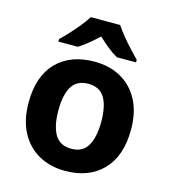

<svg xmlns="http://www.w3.org/2000/svg" viewBox="-114 -858 854 960"><g transform="rotate(15 312.5 -378.0)"><path d="M577 -274Q577 -138 505.5 -64Q434 10 311 10Q234 10 174.5 -23Q115 -56 81 -119.5Q47 -183 47 -274Q47 -410 118.5 -483Q190 -556 314 -556Q391 -556 450 -523.5Q509 -491 543 -428Q577 -365 577 -274ZM201 -274Q201 -194 227 -149.5Q253 -105 313 -105Q371 -105 397 -149.5Q423 -194 423 -274Q423 -355 397 -398Q371 -441 312 -441Q253 -441 227 -398Q201 -355 201 -274ZM389 -766Q404 -743 426.5 -715.5Q449 -688 473 -662.5Q497 -637 514 -619V-606H415Q388 -621 363.5 -641Q339 -661 312 -686Q286 -661 262.5 -642Q239 -623 213 -606H112V-619Q131 -637 155 -663Q179 -689 201 -716Q223 -743 237 -766Z"/></g></svg>

Font: Noto Sans Cherokee
Style: Bold
Weight: 700
Designer: Monotype Design Team
Foundry: Monotype Imaging Inc.
Version: Version 2.001; ttfautohint (v1.8.4.7-5d5b)